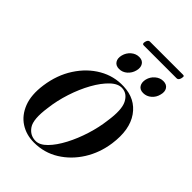

<svg xmlns="http://www.w3.org/2000/svg" viewBox="-202 -749 841 841"><g transform="rotate(45 219.0 -328.0)"><path d="M274 -443.5Q349 -441 388.8 -384.5Q428.5 -328 415 -231.5Q405.5 -164.5 371.5 -110.2Q337.5 -56 285.8 -23.8Q234 8.5 170 8.5Q122.5 8.5 85.8 -15.2Q49 -39 31 -85Q13 -131 22.5 -198Q33 -272 69.5 -328.2Q106 -384.5 159.2 -415.2Q212.5 -446 274 -443.5ZM170.5 -1.5Q196 -1.5 222 -28Q248 -54.5 270.8 -97.8Q293.5 -141 309.2 -191.2Q325 -241.5 330.5 -288.5Q342 -364.5 325 -398Q308 -431.5 276 -433.5Q249.5 -435.5 222 -409.5Q194.5 -383.5 170.2 -340Q146 -296.5 129 -244.2Q112 -192 106 -141Q94.5 -61.5 115 -31.5Q135.5 -1.5 170.5 -1.5ZM206 -483Q185.5 -483 176.2 -497.2Q167 -511.5 172.5 -533Q178 -554.5 194.5 -568.8Q211 -583 231.5 -583Q252 -583 261 -568.8Q270 -554.5 264.5 -533Q259 -511.5 242.8 -497.2Q226.5 -483 206 -483ZM355 -483Q334.5 -483 325.5 -497.2Q316.5 -511.5 321.5 -533Q327 -554.5 343.8 -568.8Q360.5 -583 381 -583Q401.5 -583 410.8 -568.8Q420 -554.5 414 -533Q409 -511.5 392.5 -497.2Q376 -483 355 -483ZM202.5 -648Q206.5 -663.5 216.5 -663.5H421.5Q427.5 -663.5 428.8 -660.8Q430 -658 428 -648Q424 -632.5 413.5 -632.5H209Q198.5 -632.5 202.5 -648Z"/></g></svg>

Font: Fraunces 144pt
Style: Italic
Weight: 400
Italic angle: -16°
Version: Version 1.000;[b76b70a41]